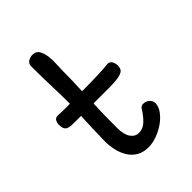

<svg xmlns="http://www.w3.org/2000/svg" viewBox="-179 -658 785 785"><g transform="rotate(-45 213.0 -266.0)"><path d="M107.4 -108.4Q108.4 -127.9 108.4 -146.5Q108.4 -165 109.4 -182.6L112.3 -251H80.1Q66.4 -251 56.2 -251.5Q45.9 -252 38.1 -255.4Q30.3 -258.8 26.4 -266.6Q22.5 -274.4 22.5 -289.1Q22.5 -300.8 27.8 -310.1Q33.2 -319.3 44.9 -319.3Q56.6 -319.3 74.7 -318.4Q92.8 -317.4 115.2 -318.4Q115.2 -372.1 113.3 -424.8Q111.3 -477.5 111.3 -537.1Q111.3 -553.7 123 -561Q134.8 -568.4 148.4 -568.4Q168.9 -568.4 177.7 -553.2Q186.5 -538.1 189.5 -516.6Q192.4 -495.1 190.9 -472.2Q189.5 -449.2 189.5 -434.6Q189.5 -373 186.5 -319.3Q233.4 -319.3 275.9 -320.8Q318.4 -322.3 341.8 -325.2Q353.5 -323.2 358.9 -313Q364.3 -302.7 364.3 -291Q364.3 -274.4 356.9 -266.6Q349.6 -258.8 329.6 -254.9Q309.6 -251 274.9 -251Q240.2 -251 184.6 -251Q182.6 -218.8 182.1 -184.6Q181.6 -150.4 181.6 -112.3Q181.6 -74.2 195.3 -54.2Q209 -34.2 230.5 -34.2Q253.9 -34.2 272.5 -51.3Q291 -68.4 308.6 -96.7Q314.5 -106.4 328.1 -106.4Q341.8 -106.4 353 -96.7Q364.3 -86.9 364.3 -73.2Q364.3 -53.7 350.6 -34.7Q336.9 -15.6 315.4 0Q293.9 15.6 267.6 25.4Q241.2 35.2 216.8 35.2Q186.5 35.2 165.5 22.5Q144.5 9.8 131.8 -10.7Q119.1 -31.2 113.3 -57.1Q107.4 -83 107.4 -108.4Z"/></g></svg>

Font: Gamja Flower
Style: Regular
Weight: 400
Designer: YoonDesign Inc.
Foundry: YoonDesign Inc.
Version: Version 3.00;build 20171102